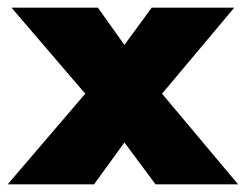

<svg xmlns="http://www.w3.org/2000/svg" viewBox="-20 -480 640 500"><path d="M375 -460H590L402 -236L600 0H385L304 -109L225 0H0L202 -236L10 -460H235L304 -363Z"/></svg>

Font: Jost* Black
Style: Regular
Weight: 900
Version: Version 3.7